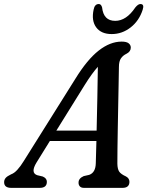

<svg xmlns="http://www.w3.org/2000/svg" viewBox="-50 -910 714 930"><path d="M127 -123Q96.5 -73 130 -61.5L157 -55Q177 -46.5 177 -29.5Q177 0 142.5 0H4.5Q-30 0 -30 -27.5Q-30 -39 -22.8 -47.8Q-15.5 -56.5 3.5 -65.5Q19 -71 34.2 -87.8Q49.5 -104.5 64.5 -129L314.5 -527.5Q372 -621 427.8 -664.8Q483.5 -708.5 539 -708.5Q563 -708.5 573.2 -700.2Q583.5 -692 583.5 -679.5Q583.5 -660 562.5 -649.5Q545.5 -641.5 535.8 -627.2Q526 -613 526 -585.5Q525.5 -548.5 524.5 -499.2Q523.5 -450 522.5 -395.5Q521.5 -341 520.5 -288Q519.5 -235 519 -190.5Q518.5 -146 518.5 -117Q519 -91.5 527.2 -79Q535.5 -66.5 560 -55.5Q577 -46.5 577 -29Q576.5 0 543 0H357Q343 0 336.5 -7.5Q330 -15 330.5 -26Q330.5 -46 355.5 -57L382 -63Q413 -74 414 -119.5Q415.5 -161 417 -227H191.5ZM358.5 -495.5 223 -277.5H418Q420 -353.5 421.5 -436.8Q423 -520 424 -586.5Q410.5 -571.5 394.2 -549.2Q378 -527 358.5 -495.5ZM508 -809Q562 -809 605.5 -874Q619 -890.5 630 -890.5Q650.5 -890.5 641 -862.5Q624 -809.5 582.8 -777.2Q541.5 -745 491 -745Q440 -745 416 -777.5Q392 -810 403.5 -863.5Q408.5 -890.5 428.5 -890.5Q440 -890.5 444.5 -874Q451.5 -809 508 -809Z"/></svg>

Font: Fraunces 72pt S100
Style: Italic
Weight: 400
Italic angle: -16°
Version: Version 1.000; ttfautohint (v1.8.3)